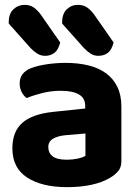

<svg xmlns="http://www.w3.org/2000/svg" viewBox="-20 -755 575 791"><path d="M16 -658V-664Q16 -699 35.5 -717Q55 -735 82 -735Q104 -735 120 -723.5Q136 -712 150 -692L228 -580Q220 -549 204 -537Q188 -525 166 -525Q148 -525 133 -534.5Q118 -544 105 -558ZM236 -658V-663Q236 -698 255 -716.5Q274 -735 301 -735Q324 -735 340 -723.5Q356 -712 370 -692L448 -580Q440 -549 424 -537Q408 -525 385 -525Q367 -525 352.5 -534.5Q338 -544 325 -558ZM256 -97Q278 -97 299.5 -101.5Q321 -106 332 -113V-205L250 -198Q218 -195 198.5 -183.5Q179 -172 179 -149Q179 -125 197 -111Q215 -97 256 -97ZM250 -496Q302 -496 344.5 -485.5Q387 -475 417 -453Q447 -431 463.5 -397Q480 -363 480 -317V-91Q480 -65 466.5 -49.5Q453 -34 434 -23Q403 -4 358 6Q313 16 256 16Q153 16 92 -23.5Q31 -63 31 -144Q31 -213 72 -249Q113 -285 198 -294L331 -308V-319Q331 -351 305 -366Q279 -381 230 -381Q192 -381 155.5 -372Q119 -363 90 -351Q78 -359 69.5 -375.5Q61 -392 61 -411Q61 -455 107 -474Q136 -485 174.5 -490.5Q213 -496 250 -496Z"/></svg>

Font: Baloo 2
Style: Bold
Weight: 700
Designer: Sarang Kulkarni and Ek Type
Foundry: Ek Type
Version: Version 1.640;hotconv 1.0.111;makeotfexe 2.5.65597; ttfautoh